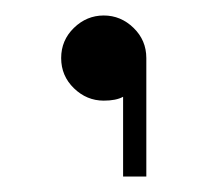

<svg xmlns="http://www.w3.org/2000/svg" viewBox="-20 -356 269 248"><path d="M169 -281V-128H139V-231Q130 -226 114 -226Q92 -226 75.5 -242Q59 -258 59 -281Q59 -304 75.5 -320Q92 -336 114 -336Q136 -336 152.5 -320Q169 -304 169 -281Z"/></svg>

Font: Neo
Style: Regular
Weight: 400
Version: Version 1.1